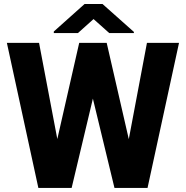

<svg xmlns="http://www.w3.org/2000/svg" viewBox="-20 -921 912 941"><path d="M226.6 -88.9 368.2 -710.9H449.7L481.9 -633.8L331.1 0H241.7ZM171.4 -710.9 290 -86.4 269.5 0H168L13.7 -710.9ZM583 -89.4 700.2 -710.9H857.4L703.1 0H602.5ZM502.9 -710.9 646.5 -85.4 629.9 0H541L387.7 -634.3L421.4 -710.9ZM482.4 -901.4 636.2 -764.6V-758.8H515.6L438.5 -827.6L361.8 -758.8H243.7V-766.6L394.5 -901.4Z"/></svg>

Font: Roboto ExtraBold
Style: Regular
Weight: 800
Designer: Christian Robertson
Foundry: Google
Version: Version 3.009; 2024